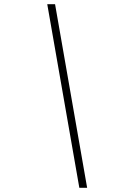

<svg xmlns="http://www.w3.org/2000/svg" viewBox="-20 -730 640 910"><path d="M356 160 204 -710H241L393 160Z"/></svg>

Font: Source Code Pro Light
Style: Italic
Weight: 300
Italic angle: -11°
Monospace: yes
Designer: Paul D. Hunt, Teo Tuominen
Foundry: Adobe Systems Incorporated
Version: Version 1.050;PS 1.000;hotconv 16.6.51;makeotf.lib2.5.65220